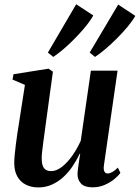

<svg xmlns="http://www.w3.org/2000/svg" viewBox="-20 -850 642 882"><path d="M156 11Q123.5 11 98.5 -1.8Q73.5 -14.5 59.5 -39.5Q45.5 -64.5 45.5 -101Q45.5 -116 47.5 -138.5Q49.5 -161 52.8 -186.2Q56 -211.5 59.5 -235.2Q63 -259 66 -276.5L94.5 -460L37.5 -484.5L42 -509L203 -534.5L223 -520.5L190.5 -283Q188 -263.5 184.8 -240.2Q181.5 -217 178.5 -194.2Q175.5 -171.5 173.5 -152.8Q171.5 -134 171.5 -123.5Q171.5 -102.5 176 -89.5Q180.5 -76.5 190.2 -70.2Q200 -64 215.5 -64Q239.5 -64 264.8 -83.8Q290 -103.5 312.5 -135.5Q335 -167.5 351 -203.5L397.5 -525.5H520L457 -88Q455 -70.5 459.8 -61.8Q464.5 -53 474 -53Q483.5 -53 495.5 -59.5Q507.5 -66 521.5 -80L533 -56Q523.5 -42 504.8 -26.8Q486 -11.5 460.5 -0.5Q435 10.5 405 10.5Q368.5 10.5 352.5 -6.5Q336.5 -23.5 336 -49Q336 -53 337 -63.8Q338 -74.5 340 -88.5Q342 -102.5 344.2 -117.2Q346.5 -132 348.5 -143.5L346.5 -144Q332 -114 313.2 -86Q294.5 -58 270.5 -36.2Q246.5 -14.5 218 -1.8Q189.5 11 156 11ZM224.5 -588.5 200 -608.5 330 -830.5 408.5 -779Q398.5 -760.5 382.2 -739.5Q366 -718.5 346 -696.8Q326 -675 304.8 -654.5Q283.5 -634 262.8 -617Q242 -600 224.5 -588.5ZM416.5 -588.5 392 -608.5 523 -829 601.5 -777Q588.5 -754 566.2 -727.2Q544 -700.5 517.5 -674Q491 -647.5 464.5 -625Q438 -602.5 416.5 -588.5Z"/></svg>

Font: Merriweather 96pt SemiBold
Style: Italic
Weight: 600
Italic angle: -7.8°
Version: Version 2.101